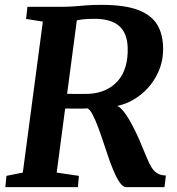

<svg xmlns="http://www.w3.org/2000/svg" viewBox="-20 -771 730 791"><path d="M2 0 6.5 -46.5 74 -60 156.5 -682 87.5 -693 93 -743H235Q264 -743 287.2 -745Q310.5 -747 336.2 -749Q362 -751 398.5 -751Q493.5 -751 548.8 -730Q604 -709 628 -668.8Q652 -628.5 652 -570Q652.5 -509 622.5 -455Q592.5 -401 540.2 -366.8Q488 -332.5 420.5 -329L452.5 -336Q467 -337.5 483.2 -319Q499.5 -300.5 515 -273.2Q530.5 -246 543 -219.2Q555.5 -192.5 562 -175.5Q575 -145.5 584.5 -122Q594 -98.5 604 -82Q614 -65.5 628 -57Q642 -48.5 663.5 -48L657.5 0H500Q489 0 477.8 -13.5Q466.5 -27 455.5 -50.5Q444.5 -74 433 -105Q421 -139 409.2 -175Q397.5 -211 385.8 -242.8Q374 -274.5 363 -296.2Q352 -318 341.5 -324.5Q339.5 -324 327 -323.8Q314.5 -323.5 297.5 -323.5Q280.5 -323.5 264 -323.8Q247.5 -324 236.5 -324L243.5 -385Q253 -384.5 268.8 -384.2Q284.5 -384 301.2 -384Q318 -384 331.5 -384.2Q345 -384.5 349 -384.5Q386 -387 415.8 -400.8Q445.5 -414.5 466.2 -438.5Q487 -462.5 497.2 -497Q507.5 -531.5 506 -576Q504 -635.5 470.2 -664.5Q436.5 -693.5 369 -693.5Q359.5 -693.5 341.5 -692.8Q323.5 -692 305 -689Q286.5 -686 275 -680.5L301 -721L213.5 -60L305 -46.5L301 0Z"/></svg>

Font: Merriweather Light 18pt
Style: Bold Italic
Weight: 700
Italic angle: -7.8°
Version: Version 2.101